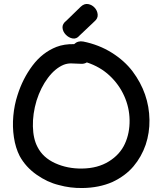

<svg xmlns="http://www.w3.org/2000/svg" viewBox="-20 -933 817 966"><path d="M395 13Q478 12 545 -17Q611 -48 651.5 -96Q692 -144 713 -205Q733 -265 732 -330Q730 -463 647 -574Q606 -628 542 -668Q478 -708 399 -724Q372 -729 353 -711Q303 -712 264 -697Q193 -669 143.5 -603Q94 -537 68 -454Q52 -405 47 -350Q42 -295 50 -242Q58 -189 79 -148Q109 -93 163.5 -54.5Q218 -16 276 -2Q333 14 395 13ZM393 -85Q319 -84 257.5 -112Q196 -140 169 -193Q147 -234 145.5 -297Q144 -360 164 -427Q185 -493 221 -541Q257 -589 300 -607Q318 -614 337 -614Q356 -614 388 -612Q404 -611 417 -619Q484 -597 531.5 -552.5Q579 -508 605 -450Q631 -392 632 -329Q633 -263 608 -209Q583 -155 528 -121Q472 -86 393 -85ZM380 -754 455 -825Q473 -840 471.5 -859.5Q470 -879 456.5 -894Q443 -909 423.5 -912.5Q404 -916 386 -899L314 -829Q293 -813 294.5 -793.5Q296 -774 311 -758.5Q326 -743 345.5 -739.5Q365 -736 380 -754Z"/></svg>

Font: Balsamiq Sans
Style: Regular
Weight: 400
Designer: Michael Angeles
Foundry: Balsamiq SRL
Version: Version 1.020; ttfautohint (v1.8.4.7-5d5b);gftools[0.9.26]